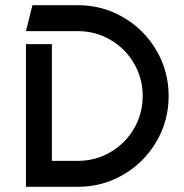

<svg xmlns="http://www.w3.org/2000/svg" viewBox="-20 -720 710 740"><path d="M530 -350Q530 -418 496.5 -475.5Q463 -533 405.5 -566.5Q348 -600 280 -600H80L105 -700H280Q375 -700 455.5 -653Q536 -606 583 -525.5Q630 -445 630 -350Q630 -255 583 -174.5Q536 -94 455.5 -47Q375 0 280 0H80V-550H180V-100H280Q348 -100 405.5 -133.5Q463 -167 496.5 -224.5Q530 -282 530 -350Z"/></svg>

Font: SB Skate blade
Style: Regular
Weight: 400
Designer: Valerio Brotto (Silverblur_type)
Version: Version 1.003